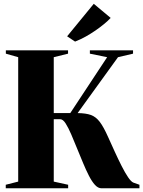

<svg xmlns="http://www.w3.org/2000/svg" viewBox="-20 -1014 771 1034"><path d="M11 0V-19L78 -36V-706L11.5 -725V-743H346.5V-725L269.5 -706V-405H358.5L557 -706L464 -725V-743H696.5V-725L615.5 -706L398 -405Q442.5 -404.5 469.5 -394.8Q496.5 -385 517.2 -357.8Q538 -330.5 562 -276.5Q579 -238.5 597.8 -197.5Q616.5 -156.5 635 -120Q653.5 -83.5 670 -59.2Q686.5 -35 698.5 -30.5L731 -19V0H526.5Q508 0 491.2 -18.5Q474.5 -37 458.8 -67.8Q443 -98.5 427.5 -136Q412 -173.5 396.5 -211Q379.5 -253 363.8 -289.8Q348 -326.5 333.5 -349.2Q319 -372 304 -372H269.5V-36L347 -19V0ZM383.5 -790.5 341.5 -818.5 485 -993.5 576 -917.5Q560.5 -901 539.5 -883.8Q518.5 -866.5 493.8 -849.5Q469 -832.5 441.8 -817.2Q414.5 -802 385.5 -790.5Z"/></svg>

Font: Merriweather 144pt Black
Style: Regular
Weight: 900
Version: Version 2.100